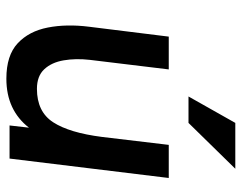

<svg xmlns="http://www.w3.org/2000/svg" viewBox="-98 -651 759 603"><g transform="rotate(90 281.5 -349.5)"><path d="M366 -709H510L366 -562H283ZM168 -252Q163 -208 169.5 -170Q176 -132 197.5 -109Q219 -86 259 -86Q331 -86 364 -137Q397 -188 410 -290L435 -500H539L478 0H374L381 -61Q354 -26 315.5 -8Q277 10 227 10Q154 10 116 -25.5Q78 -61 66.5 -120Q55 -179 64 -250L95 -500H198Z"/></g></svg>

Font: Haskoy SemiBold
Style: Italic
Weight: 600
Designer: Ertekin Erdin
Foundry: Ertekin Erdin
Version: Version 2.000; ttfautohint (v1.8.4.7-5d5b)